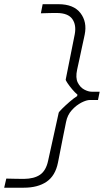

<svg xmlns="http://www.w3.org/2000/svg" viewBox="-84 -782 496 916"><path d="M-64 113.5 -54 70Q-35 70.5 -10 71Q15 71.5 29.5 71.5Q79 71 107.2 51.5Q135.5 32 145.5 -15L196 -244Q196.5 -247.5 212.2 -263.2Q228 -279 248.2 -296.5Q268.5 -314 284 -323.5L285.5 -330.5Q273.5 -340.5 260.2 -356.2Q247 -372 238 -385.5Q229 -399 229.5 -402.5L272.5 -618Q281 -663 261 -691.2Q241 -719.5 188 -720Q175.5 -720 155.8 -719.8Q136 -719.5 111 -718.5L119.5 -762H194.5Q267.5 -762 300 -719.5Q332.5 -677 320 -616.5Q319.5 -613.5 315.8 -596.8Q312 -580 307 -556.5Q302 -533 297 -509.5Q292 -486 288.2 -469.2Q284.5 -452.5 284 -450Q275.5 -411 287 -388Q298.5 -365 317.8 -354.8Q337 -344.5 353 -344.5H391.5L383.5 -305H345Q329 -305 304.8 -292.8Q280.5 -280.5 259 -257Q237.5 -233.5 231 -199.5Q230.5 -196.5 226.5 -177Q222.5 -157.5 217 -130.2Q211.5 -103 206.2 -75.5Q201 -48 197 -28.5Q193 -9 192.5 -6Q180 56.5 138.2 85Q96.5 113.5 29.5 113.5Z"/></svg>

Font: Commissioner Loud ExtraLight
Style: Italic
Weight: 200
Italic angle: -12°
Designer: Kostas Bartsokas
Foundry: Kostas Bartsokas
Version: Version 1.000; ttfautohint (v1.8.3)